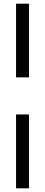

<svg xmlns="http://www.w3.org/2000/svg" viewBox="-20 -810 245 1040"><path d="M137 -391H67V-790H137ZM67 -190H137V210H67Z"/></svg>

Font: Georama
Style: Regular
Weight: 400
Designer: Jean-Baptiste Levee
Foundry: Production Type
Version: Version 1.000